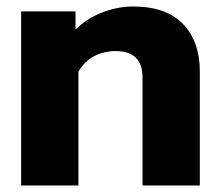

<svg xmlns="http://www.w3.org/2000/svg" viewBox="-20 -570 679 590"><path d="M45 -535H212V-479Q246 -513 293.5 -531.5Q341 -550 389 -550Q491 -550 542.5 -496Q594 -442 594 -352V0H418V-332Q418 -413 335 -413Q299 -413 269.5 -397.5Q240 -382 221 -350V0H45Z"/></svg>

Font: Prompt
Style: Bold
Weight: 700
Designer: Katatrad Team
Foundry: CadsonDemak
Version: Version 1.000